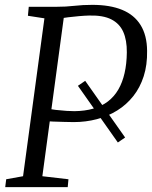

<svg xmlns="http://www.w3.org/2000/svg" viewBox="-20 -771 626 791"><path d="M495.5 -204.5 465.5 -184 301 -417.5 331 -438ZM1.5 0 5.5 -32.5 75 -45 163 -695.5 95 -706 98.5 -743H211.5Q252 -743 286.2 -747Q320.5 -751 360.5 -751Q433 -751 483 -730.5Q533 -710 559.2 -667.8Q585.5 -625.5 586 -561.5Q587 -503.5 572 -456.8Q557 -410 529 -374.8Q501 -339.5 462.8 -315.8Q424.5 -292 379 -280Q333.5 -268 283.5 -268Q266.5 -268 243 -268.8Q219.5 -269.5 198 -270.2Q176.5 -271 166 -272L170 -324Q187.5 -321 210.2 -318.2Q233 -315.5 254 -314.2Q275 -313 286.5 -313Q330 -313.5 364.5 -323.5Q399 -333.5 424.8 -353.2Q450.5 -373 467.5 -402.2Q484.5 -431.5 493.2 -469.8Q502 -508 502.5 -555Q503 -605.5 487.8 -639.8Q472.5 -674 438.5 -691.2Q404.5 -708.5 347.5 -707Q328.5 -706.5 305.5 -704.5Q282.5 -702.5 260.5 -699.8Q238.5 -697 222.5 -693.5L247 -729.5L154.5 -45L262 -32.5L259 0Z"/></svg>

Font: Merriweather 36pt Light
Style: Italic
Weight: 300
Italic angle: -7.8°
Version: Version 2.101